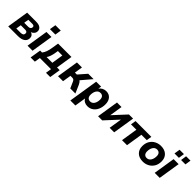

<svg xmlns="http://www.w3.org/2000/svg" viewBox="352 -2315 4084 4084"><g transform="rotate(45 2394.0 -273.5)"><path d="M27 0 105 -491H375Q464 -491 504.5 -457Q545 -423 545 -376Q545 -331 520.5 -299.5Q496 -268 455 -254Q532 -232 532 -150Q532 -81 478 -40.5Q424 0 317 0ZM213 -295H337Q369 -295 389 -311.5Q409 -328 409 -358Q409 -380 394 -390.5Q379 -401 352 -401H230ZM180 -90H311Q395 -90 395 -156Q395 -206 330 -206H199Z M696 -586 719 -727H881L859 -586ZM608 0 686 -491H837L759 0Z M831 130 871 -116H929Q961 -156 981 -211Q1001 -266 1014 -354L1036 -491H1438L1379 -116H1460L1421 130H1293L1314 0H979L958 130ZM1065 -116H1238L1279 -376H1145L1135 -313Q1126 -255 1108.5 -202.5Q1091 -150 1065 -116Z M1525 0 1603 -491H1754L1725 -308H1784L1943 -491H2105L1909 -261Q1927 -248 1941.5 -228.5Q1956 -209 1967 -184L2047 0H1894L1831 -142Q1818 -171 1802.5 -181.5Q1787 -192 1761 -192H1707L1676 0Z M2076 180 2182 -491H2330L2319 -419Q2346 -458 2387.5 -479.5Q2429 -501 2480 -501Q2563 -501 2613 -444Q2663 -387 2663 -289Q2663 -204 2633 -136Q2603 -68 2547.5 -28.5Q2492 11 2416 11Q2366 11 2326.5 -10.5Q2287 -32 2267 -73L2227 180ZM2385 -102Q2445 -102 2478 -153Q2511 -204 2511 -281Q2511 -333 2486.5 -360.5Q2462 -388 2419 -388Q2359 -388 2326 -337Q2293 -286 2293 -210Q2293 -158 2317.5 -130Q2342 -102 2385 -102Z M2730 0 2808 -491H2944L2898 -199L3168 -491H3292L3214 0H3078L3125 -293L2855 0Z M3450 0 3509 -373H3347L3366 -491H3841L3822 -373H3660L3601 0Z M4084 11Q3970 11 3906.5 -50.5Q3843 -112 3843 -215Q3843 -306 3882 -370Q3921 -434 3985.5 -467.5Q4050 -501 4124 -501Q4238 -501 4302 -439.5Q4366 -378 4366 -276Q4366 -184 4326.5 -120Q4287 -56 4223 -22.5Q4159 11 4084 11ZM4088 -102Q4147 -102 4180.5 -153Q4214 -204 4214 -281Q4214 -333 4189 -360.5Q4164 -388 4121 -388Q4061 -388 4028 -337Q3995 -286 3995 -210Q3995 -158 4019.5 -130Q4044 -102 4088 -102Z M4433 0 4511 -491H4662L4584 0ZM4637 -590 4656 -722H4788L4768 -590ZM4439 -590 4460 -722H4591L4571 -590Z"/></g></svg>

Font: Nunito Sans ExtraBold
Style: Italic
Weight: 800
Italic angle: -9°
Designer: Vernon Adams
Foundry: Vernon Adams
Version: Version 3.006; ttfautohint (v1.8.3)